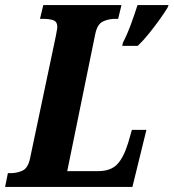

<svg xmlns="http://www.w3.org/2000/svg" viewBox="-40 -734 682 754"><path d="M443 -567Q460 -600 474.5 -639.5Q489 -679 500 -714H622L618 -704Q606 -684 587 -657.5Q568 -631 546 -603.5Q524 -576 501 -554H440ZM-20 0 -9 -54H2Q27 -54 48.5 -64Q70 -74 78 -112L179 -591Q181 -604 183 -613Q185 -622 185 -628Q185 -649 169.5 -654.5Q154 -660 128 -660H117L130 -714H437L424 -660H413Q386 -660 364 -649.5Q342 -639 334 -600L224 -62H345Q394 -62 419.5 -88Q445 -114 463 -172L478 -224H535L480 0Z"/></svg>

Font: Noto Serif ExtraCondensed ExtraBold
Style: Italic
Weight: 800
Width: 2
Italic angle: -12°
Designer: Monotype Design Team
Foundry: Monotype Imaging Inc.
Version: Version 2.013